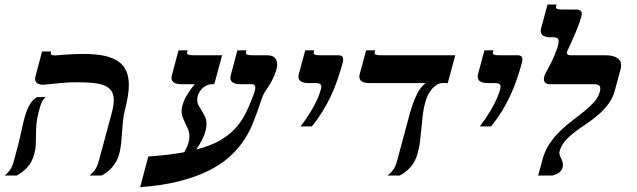

<svg xmlns="http://www.w3.org/2000/svg" viewBox="-58 -757 2748 828"><path d="M90.8 -96.2Q81.1 -58.1 59.8 -35.4Q38.6 -12.7 13.7 0H-38.1Q-26.9 -8.3 -16.1 -22.2Q-5.4 -36.1 2.4 -64.9L19 -127Q28.3 -162.6 35.2 -196.3Q42 -230 50.3 -257.8Q58.6 -285.6 70.6 -306.6Q82.5 -327.6 102.1 -338.4H139.6Q134.3 -334.5 130.1 -329.1Q126 -323.7 122.3 -316.2Q118.7 -308.6 115.5 -298.1Q112.3 -287.6 108.4 -273.4Q101.1 -245.6 99.1 -221.7Q97.2 -197.8 97.2 -176Q97.2 -154.3 96.4 -134.8Q95.7 -115.2 90.8 -96.2ZM457 -96.2Q452.1 -77.1 443.8 -62Q435.5 -46.9 425 -34.9Q414.6 -22.9 403.1 -14.4Q391.6 -5.9 379.9 0H327.6Q338.9 -8.3 349.9 -22.2Q360.8 -36.1 368.7 -64.9L423.8 -269.5Q432.6 -302.2 432.6 -325.2Q432.6 -349.1 422.9 -364.3Q413.1 -379.4 392.8 -387.9Q372.6 -396.5 342.3 -399.4Q312 -402.3 271 -402.3Q241.7 -402.3 205.8 -399.2Q169.9 -396 134.8 -392.1Q132.3 -391.6 130.6 -391.6Q128.9 -391.6 127 -391.6Q112.8 -391.6 103 -397.9Q93.3 -404.3 93.3 -417Q93.3 -421.4 94.7 -427.2L123.5 -535.2H162.6L161.1 -529.8Q160.6 -528.8 160.6 -526.9Q160.6 -522.9 164.3 -520.5Q168 -518.1 178.2 -518.1Q181.2 -518.1 184.6 -518.3Q188 -518.6 191.9 -519Q218.3 -521.5 247.8 -522.9Q277.3 -524.4 303.7 -524.4Q356.4 -524.4 393.3 -516.1Q430.2 -507.8 453.4 -491.2Q476.6 -474.6 487.1 -449.5Q497.6 -424.3 497.6 -390.6Q497.6 -366.7 492.9 -339.4Q488.3 -312 480 -279.8Q474.6 -260.3 472.4 -236.3Q470.2 -212.4 468.5 -187.5Q466.8 -162.6 464.4 -138.9Q461.9 -115.2 457 -96.2Z M781.7 -394H722.2Q704.6 -394 693.1 -400.6Q681.6 -407.2 681.6 -421.4Q681.6 -426.3 683.1 -432.1L711.9 -540H751L749 -531.7Q748.5 -530.3 748.5 -528.3Q748.5 -523.4 754.9 -521Q761.2 -518.6 779.3 -518.6H899.9L866.2 -394H856.9Q844.2 -394 832.5 -388.4Q820.8 -382.8 812 -373.5Q803.2 -364.3 797.9 -352.1Q792.5 -339.8 792.5 -326.7Q792.5 -313 798.8 -301.8Q805.2 -290.5 812.5 -278.8Q819.8 -267.1 826.2 -253.7Q832.5 -240.2 832.5 -221.7Q832.5 -202.1 823 -175.8Q813.5 -149.4 788.6 -112.3Q847.7 -127.4 887.5 -149.7Q927.2 -171.9 955.1 -201.7Q982.9 -231.4 1001.7 -269.3Q1020.5 -307.1 1037.6 -354.5Q1043 -369.6 1043 -378.9Q1043 -386.2 1039.3 -390.1Q1035.6 -394 1026.4 -394H976.1Q958.5 -394 947 -400.6Q935.5 -407.2 935.5 -421.4Q935.5 -426.3 937 -432.1L965.8 -540H1004.9L1002.9 -531.7Q1002.4 -530.3 1002.4 -528.3Q1002.4 -523.4 1008.8 -521Q1015.1 -518.6 1033.2 -518.6H1092.8Q1117.7 -518.6 1127.4 -507.6Q1137.2 -496.6 1137.2 -480Q1137.2 -465.3 1131.6 -448.7Q1126 -432.1 1118.4 -416.7Q1110.8 -401.4 1103.3 -389.4Q1095.7 -377.4 1092.3 -372.6Q1079.6 -356.4 1070.8 -331.1Q1062 -305.7 1051.5 -275.4Q1041 -245.1 1026.4 -211.2Q1011.7 -177.2 988 -143.6Q964.4 -109.9 928.7 -78.1Q893.1 -46.4 840.3 -20.3Q787.6 5.9 715.3 24.4Q643.1 43 546.4 50.3L581.5 -82Q627 -85.4 665.3 -89.8Q703.6 -94.2 736.8 -100.6Q749 -122.1 753.9 -138.7Q758.8 -155.3 758.8 -168.9Q758.8 -185.5 753.4 -198.5Q748 -211.4 741.9 -223.6Q735.8 -235.8 730.5 -248.8Q725.1 -261.7 725.1 -277.8Q725.1 -298.3 737.1 -325.9Q749 -353.5 781.7 -394Z M1238.3 -211.9Q1263.7 -245.6 1280.3 -272.9Q1296.9 -300.3 1306.4 -320.6Q1315.9 -340.8 1320.1 -353.8Q1324.2 -366.7 1325.7 -371.1Q1327.6 -377.4 1327.6 -383.3Q1327.6 -398.9 1305.2 -398.9H1269.5Q1252 -398.9 1240.5 -405.5Q1229 -412.1 1229 -426.3Q1229 -431.2 1230.5 -437L1258.3 -540H1297.4L1294.9 -531.7Q1294.4 -530.3 1294.4 -528.3Q1294.4 -523.4 1300.8 -521Q1307.1 -518.6 1325.2 -518.6H1402.8Q1410.2 -518.6 1416 -515.1Q1421.9 -511.7 1421.9 -500.5Q1421.9 -494.1 1419.9 -486.8Q1409.7 -449.2 1397.5 -413.6Q1385.3 -377.9 1369.4 -344Q1353.5 -310.1 1333.3 -277.1Q1313 -244.1 1287.1 -211.9Z M1905.3 -518.6 1873 -398.9H1851.1Q1845.2 -398.9 1835.2 -395.8Q1825.2 -392.6 1814.5 -383.3Q1803.7 -374 1793 -356.7Q1782.2 -339.4 1774.9 -311.5Q1768.1 -286.6 1765.1 -259.8Q1762.2 -232.9 1759.5 -205.6Q1756.8 -178.2 1753.7 -150.4Q1750.5 -122.6 1743.2 -96.2Q1732.9 -58.1 1711.2 -34.9Q1689.5 -11.7 1665.5 0H1613.3Q1624.5 -8.3 1635.7 -22.2Q1647 -36.1 1654.8 -64.9L1704.6 -250Q1715.3 -290.5 1725.1 -316.2Q1734.9 -341.8 1743.7 -357.9Q1752.4 -374 1760.7 -382.8Q1769 -391.6 1777.3 -398.9H1532.2Q1514.6 -398.9 1503.2 -405.5Q1491.7 -412.1 1491.7 -426.3Q1491.7 -431.2 1493.2 -437L1521 -540H1560.1L1557.6 -531.7Q1557.1 -530.8 1557.1 -528.3Q1557.1 -523.4 1563.2 -521Q1569.3 -518.6 1587.9 -518.6Z M2011.2 -211.9Q2036.6 -245.6 2053.2 -272.9Q2069.8 -300.3 2079.3 -320.6Q2088.9 -340.8 2093 -353.8Q2097.2 -366.7 2098.6 -371.1Q2100.6 -377.4 2100.6 -383.3Q2100.6 -398.9 2078.1 -398.9H2042.5Q2024.9 -398.9 2013.4 -405.5Q2002 -412.1 2002 -426.3Q2002 -431.2 2003.4 -437L2031.2 -540H2070.3L2067.9 -531.7Q2067.4 -530.3 2067.4 -528.3Q2067.4 -523.4 2073.7 -521Q2080.1 -518.6 2098.1 -518.6H2175.8Q2183.1 -518.6 2189 -515.1Q2194.8 -511.7 2194.8 -500.5Q2194.8 -494.1 2192.9 -486.8Q2182.6 -449.2 2170.4 -413.6Q2158.2 -377.9 2142.3 -344Q2126.5 -310.1 2106.2 -277.1Q2085.9 -244.1 2060.1 -211.9Z M2368.2 -34.7Q2364.3 -21 2353.3 -12.9Q2342.3 -4.9 2323.7 0H2262.7L2281.7 -69.8Q2292 -108.4 2312.7 -138.4Q2333.5 -168.5 2358.6 -192.9Q2383.8 -217.3 2411.1 -237.8Q2438.5 -258.3 2462.4 -277.8Q2486.3 -297.4 2504.4 -317.6Q2522.5 -337.9 2528.8 -361.3Q2530.8 -368.7 2530.8 -375Q2530.8 -386.7 2522.2 -390.4Q2513.7 -394 2498 -394H2312.5Q2299.3 -394 2293.5 -400.1Q2287.6 -406.2 2287.6 -416Q2287.6 -427.7 2294.4 -440.4Q2301.8 -453.6 2311.5 -472.4Q2321.3 -491.2 2330.1 -511Q2338.9 -530.8 2345 -549.3Q2351.1 -567.9 2351.1 -580.6Q2351.1 -596.2 2328.6 -596.2H2314.5Q2296.9 -596.2 2285.4 -602.8Q2273.9 -609.4 2273.9 -623.5Q2273.9 -628.4 2275.4 -634.3L2303.2 -737.3H2342.3L2339.8 -729Q2339.4 -728 2339.4 -725.6Q2339.4 -720.7 2345.5 -718.3Q2351.6 -715.8 2370.1 -715.8H2431.2Q2438.5 -715.8 2444.6 -712.2Q2450.7 -708.5 2450.7 -697.3Q2450.7 -691.4 2448.7 -684.1Q2440.9 -655.8 2425 -618.4Q2409.2 -581.1 2390.1 -540.5Q2389.2 -538.1 2387.9 -535.2Q2386.7 -532.2 2386.7 -529.3Q2386.7 -524.9 2390.4 -521.7Q2394 -518.6 2404.8 -518.6H2554.7Q2585 -518.6 2602.8 -507.8Q2620.6 -497.1 2620.6 -475.6Q2620.6 -467.8 2618.7 -460.4L2593.3 -366.2Q2584 -332.5 2564.9 -307.4Q2545.9 -282.2 2521.7 -261.5Q2497.6 -240.7 2470.9 -223.1Q2444.3 -205.6 2420.9 -187.7Q2397.5 -169.9 2379.9 -149.9Q2362.3 -129.9 2355.5 -105Q2354.5 -102.5 2354.5 -100.8Q2354.5 -99.1 2354.5 -96.7Q2354.5 -90.3 2356.9 -84.7Q2359.4 -79.1 2362.1 -73.2Q2364.7 -67.4 2367.2 -61Q2369.6 -54.7 2369.6 -46.9Q2369.6 -41 2368.2 -34.7Z"/></svg>

Font: Arian AMU Serif
Style: Bold Italic
Weight: 700
Italic angle: -15°
Designer: Ruben Hakobyan (Tarumian)
Foundry: Ruben Hakobyan (Tarumian)
Version: Version 1.002